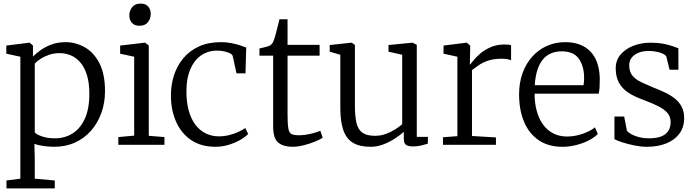

<svg xmlns="http://www.w3.org/2000/svg" viewBox="-20 -804 3858 1066"><path d="M563 -298Q563 -233.5 543 -177.5Q523 -121.5 486 -79Q449 -36.5 397 -12.8Q345 11 281 11Q254 11 222.8 6.8Q191.5 2.5 171 -5L173 80V188L284 198V242H16V198L93 188V-489L15 -506V-551L143 -567H145L163 -551V-490Q180.5 -508 206.8 -526.5Q233 -545 267.5 -557.5Q302 -570 344 -570Q399.5 -570 449.8 -542Q500 -514 531.5 -454Q563 -394 563 -298ZM311 -509Q279.5 -509 252.5 -499.8Q225.5 -490.5 205 -477Q184.5 -463.5 173 -451V-70Q180.5 -58 212.2 -47Q244 -36 285 -36Q338.5 -36 381.8 -62.5Q425 -89 450.5 -143.8Q476 -198.5 476 -284Q476 -343.5 463 -386.2Q450 -429 427 -456.2Q404 -483.5 374.2 -496.2Q344.5 -509 311 -509Z M725 -51V-489L647 -506V-551L784 -567H786L806 -551V-50L893 -43V0H637V-43ZM753.5 -661Q726 -661 712 -677.5Q698 -694 698 -718.5Q698 -743 713.2 -763.5Q728.5 -784 760.5 -784H761.5Q789 -784 803 -767.5Q817 -751 817 -726.5Q817 -702 801.8 -681.5Q786.5 -661 754.5 -661Z M929 -271Q928.5 -330.5 945.5 -384.2Q962.5 -438 997 -479.8Q1031.5 -521.5 1084 -545.8Q1136.5 -570 1207 -570Q1236 -570 1263.2 -564.8Q1290.5 -559.5 1312.2 -552.5Q1334 -545.5 1347 -540L1343 -397H1293L1272 -493Q1270.5 -501 1257.2 -507.8Q1244 -514.5 1225 -518.8Q1206 -523 1186 -523Q1134.5 -523 1096.2 -496.2Q1058 -469.5 1036.8 -420Q1015.5 -370.5 1015 -302Q1014.5 -237 1028.2 -188.8Q1042 -140.5 1066.5 -109.2Q1091 -78 1124 -62.5Q1157 -47 1195 -47Q1225.5 -47 1253.5 -54.2Q1281.5 -61.5 1304.2 -72Q1327 -82.5 1342 -93L1358 -60Q1339.5 -41.5 1310.2 -25.2Q1281 -9 1246.2 1Q1211.5 11 1177 11Q1096 11 1041 -26.5Q986 -64 957.8 -128Q929.5 -192 929 -271Z M1603.5 11Q1554 11 1525.2 -12Q1496.5 -35 1496.5 -101V-495H1420.5V-535Q1429.5 -537 1441.5 -539.8Q1453.5 -542.5 1464 -545.5Q1474.5 -548.5 1478.5 -551Q1484 -554.5 1487.8 -558.5Q1491.5 -562.5 1494.8 -568.2Q1498 -574 1501 -582.5Q1505.5 -594.5 1511.8 -618.5Q1518 -642.5 1523.8 -665.2Q1529.5 -688 1531.5 -697H1576.5V-555H1754.5V-495H1576.5V-172Q1576.5 -116.5 1580.8 -91.5Q1585 -66.5 1598.5 -59.8Q1612 -53 1639.5 -53Q1670.5 -53 1706.2 -61.5Q1742 -70 1758.5 -78L1771.5 -40Q1757 -29 1727.8 -17.2Q1698.5 -5.5 1664.8 2.8Q1631 11 1603.5 11Z M2272 9Q2248 9 2235 0.8Q2222 -7.5 2222 -33V-72Q2202 -54 2172.5 -34.8Q2143 -15.5 2108.2 -2.2Q2073.5 11 2037.5 11Q1976 11 1939.2 -11.5Q1902.5 -34 1886 -82Q1869.5 -130 1869.5 -206V-500L1810.5 -517V-554L1931.5 -567H1932.5L1950.5 -555V-218Q1950.5 -158.5 1959.2 -121.5Q1968 -84.5 1992 -67.2Q2016 -50 2062.5 -50Q2094 -50 2122.5 -60.5Q2151 -71 2174.2 -85.8Q2197.5 -100.5 2213 -114V-500L2137 -517V-554L2270 -567H2271L2294 -555V-44H2356L2355 -6Q2338.5 -1.5 2318.5 3.8Q2298.5 9 2272 9Z M2439.5 0V-42L2519.5 -48V-489L2442.5 -506V-551L2569.5 -567H2571.5L2590.5 -551V-535L2588.5 -446H2590.5Q2595 -451 2608.8 -468.5Q2622.5 -486 2646.2 -506.5Q2670 -527 2704 -542Q2738 -557 2782.5 -557Q2797 -557 2804.8 -555.8Q2812.5 -554.5 2817.5 -553V-469Q2814.5 -471.5 2800.8 -474.8Q2787 -478 2766.5 -478Q2720 -478 2688.8 -467Q2657.5 -456 2636.8 -441.2Q2616 -426.5 2600.5 -415V-49L2733.5 -41V0Z M3103 11Q3024 11 2970.2 -26Q2916.5 -63 2889.2 -128.8Q2862 -194.5 2862 -280Q2862 -344.5 2881.2 -397.8Q2900.5 -451 2935 -489.5Q2969.5 -528 3016.2 -549Q3063 -570 3118 -570Q3206.5 -570 3256.5 -519.5Q3306.5 -469 3310 -372Q3310 -343.5 3309 -322Q3308 -300.5 3304 -284H2948Q2948 -233.5 2959.5 -190Q2971 -146.5 2993.8 -114.2Q3016.5 -82 3050.5 -64Q3084.5 -46 3129 -46Q3172 -46 3216 -61.5Q3260 -77 3283 -97L3299 -60Q3280 -40.5 3248.8 -24.5Q3217.5 -8.5 3179.5 1.2Q3141.5 11 3103 11ZM2949 -331H3220Q3221 -338 3221.8 -347.2Q3222.5 -356.5 3222.8 -364.5Q3223 -372.5 3223 -375Q3222.5 -436.5 3193.8 -477.8Q3165 -519 3098 -519Q3068 -519 3042.2 -509Q3016.5 -499 2996.8 -477Q2977 -455 2964.8 -419Q2952.5 -383 2949 -331Z M3445.5 -157 3460.5 -79Q3467.5 -68.5 3485.8 -58.5Q3504 -48.5 3529 -42.2Q3554 -36 3581.5 -36Q3626 -36 3652.8 -47.2Q3679.5 -58.5 3691.5 -78.8Q3703.5 -99 3703.5 -126Q3703.5 -155.5 3686.5 -176Q3669.5 -196.5 3636.2 -213.5Q3603 -230.5 3553.5 -249Q3501 -267.5 3466.5 -291Q3432 -314.5 3415.2 -347Q3398.5 -379.5 3398.5 -425Q3398.5 -469 3425.2 -500.8Q3452 -532.5 3496.2 -549.8Q3540.5 -567 3592.5 -567Q3632 -567 3662.8 -561Q3693.5 -555 3714.8 -547.5Q3736 -540 3746.5 -536V-417H3697.5L3679.5 -490Q3674.5 -499 3659.8 -506Q3645 -513 3625 -517Q3605 -521 3584.5 -521Q3551 -521.5 3526 -511.5Q3501 -501.5 3487.2 -483.8Q3473.5 -466 3473.5 -442Q3473.5 -404 3492.8 -382.2Q3512 -360.5 3542.2 -346.8Q3572.5 -333 3605.5 -319Q3639 -306 3670 -291.5Q3701 -277 3725.5 -258Q3750 -239 3764.2 -212.2Q3778.5 -185.5 3778.5 -148Q3778.5 -98 3752.5 -62.5Q3726.5 -27 3679.8 -8Q3633 11 3571.5 11Q3540.5 11 3504.8 4Q3469 -3 3438.2 -12.8Q3407.5 -22.5 3391.5 -31V-157Z"/></svg>

Font: Merriweather 7pt Light
Style: Regular
Weight: 300
Designer: Eben Sorkin
Foundry: Eben Sorkin
Version: Version 2.200;gftools[0.9.31]